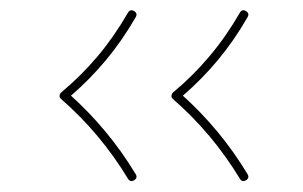

<svg xmlns="http://www.w3.org/2000/svg" viewBox="-20 -490 579 367"><path d="M450.2 -145.5Q442.9 -141.1 438.5 -148.4Q385.7 -235.4 310.5 -300.8Q307.1 -303.7 307.9 -307.6Q308.6 -311.5 311 -313.5Q348.1 -344.2 380.1 -382.1Q412.1 -419.9 438.5 -465.8Q442.9 -473.1 450.2 -468.8Q457.5 -464.4 453.1 -457Q427.2 -412.1 396.5 -375.2Q365.7 -338.4 329.6 -307.1Q364.7 -275.4 396 -237.8Q427.2 -200.2 453.1 -157.2Q457.5 -149.9 450.2 -145.5ZM236.3 -145.5Q229 -141.1 224.6 -148.4Q171.9 -235.4 96.7 -300.8Q93.3 -303.7 94 -307.6Q94.7 -311.5 97.2 -313.5Q134.3 -344.2 166.3 -382.1Q198.2 -419.9 224.6 -465.8Q229 -473.1 236.3 -468.8Q243.7 -464.4 239.3 -457Q213.4 -412.1 182.6 -375.2Q151.9 -338.4 115.7 -307.1Q150.9 -275.4 182.1 -237.8Q213.4 -200.2 239.3 -157.2Q243.7 -149.9 236.3 -145.5Z"/></svg>

Font: Mikhak-FD Thin
Style: Regular
Weight: 100
Designer: Amin Abedi
Version: Version 3.2